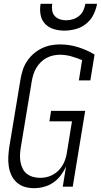

<svg xmlns="http://www.w3.org/2000/svg" viewBox="-20 -975 527 1003"><path d="M158 8Q132 8 108.5 1Q85 -6 67 -22.5Q49 -39 39 -61Q29 -83 25.5 -108Q22 -133 23.5 -158.5Q25 -184 29 -210L87 -560Q91 -584 98.5 -608Q106 -632 120 -653.5Q134 -675 153.5 -692.5Q173 -710 196 -721.5Q219 -733 243.5 -738Q268 -743 292 -743Q342 -743 388 -728.5Q434 -714 474 -690L452 -555H392L409 -661Q382 -672 353 -680.5Q324 -689 293 -689Q275 -689 257 -685Q239 -681 222.5 -672Q206 -663 192.5 -649.5Q179 -636 169.5 -620Q160 -604 154.5 -586.5Q149 -569 146 -551L88 -201Q85 -182 84.5 -163Q84 -144 87.5 -126.5Q91 -109 99 -93Q107 -77 121 -66.5Q135 -56 152.5 -51Q170 -46 189 -46Q206 -46 222.5 -49.5Q239 -53 255 -61.5Q271 -70 284 -82.5Q297 -95 306 -110Q315 -125 320.5 -141.5Q326 -158 329 -175L356 -341H238L247 -396H425L360 0H308L325 -105Q314 -81 297.5 -59Q281 -37 258.5 -21.5Q236 -6 210 1Q184 8 158 8ZM316 -815Q288 -815 261 -823Q234 -831 215.5 -850.5Q197 -870 192 -898Q187 -926 192 -955H253Q250 -938 252.5 -921Q255 -904 265.5 -892Q276 -880 292 -874.5Q308 -869 325 -869Q343 -869 361 -874.5Q379 -880 393.5 -892Q408 -904 415.5 -921Q423 -938 426 -955H487Q482 -926 468 -898Q454 -870 429.5 -850.5Q405 -831 375 -823Q345 -815 316 -815Z"/></svg>

Font: Iosevka QP Light
Style: Italic
Weight: 300
Italic angle: -9°
Designer: Belleve Invis
Foundry: Belleve Invis
Version: Version 20.0.0; ttfautohint (v1.8.4)